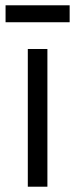

<svg xmlns="http://www.w3.org/2000/svg" viewBox="-20 -705 284 725"><path d="M1 -621H243V-685H1ZM85 0H159V-520H85Z"/></svg>

Font: Fixel Text Regular
Style: Regular
Weight: 400
Width: 4
Designer: AlfaBravo + MacPaw
Foundry: Kyrylo Tkachov, Marchela Mozhyna, Serhii Makarenko, Maria Weinstein, Zakhar Kryvoshyya
Version: Version 1.211